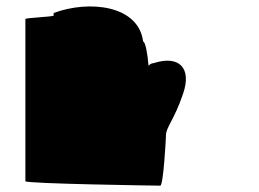

<svg xmlns="http://www.w3.org/2000/svg" viewBox="-20 -585 815 605"><path d="M60 -14C60 -6 475 0 485 0C495 0 503 -152 503 -159C503 -184 530 -209 557 -290C585 -371 544 -412 464 -386C458 -386 453 -383 448 -378C445 -416 438 -454 431 -454C417 -568 262 -586 149 -544V-536C148 -532 60 -529 60 -525Z"/></svg>

Font: Ampere
Style: SCSuExt
Weight: 400
Version: Version 1